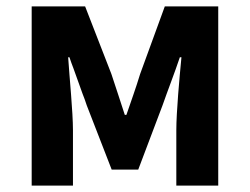

<svg xmlns="http://www.w3.org/2000/svg" viewBox="-20 -580 781 600"><path d="M79 0H208V-173C208 -230 197 -339 193 -401H197C201 -390 205 -377 210 -365L238 -287C243 -275 247 -263 251 -251L329 -50H412L488 -251C504 -297 526 -353 542 -401H547C541 -339 531 -230 531 -173V0H662V-560H495L418 -349C404 -303 389 -262 375 -221H370C357 -262 343 -303 328 -349L246 -560H79Z"/></svg>

Font: DAIFUKU Sans JP
Style: Bold
Weight: 700
Designer: Original font ‘Source Han Sans JP’ : Ryoko NISHIZUKA  (kana, bopomofo & ideographs); Paul D. Hunt (Latin, Greek & Cyrill
Foundry: Daifuku
Version: Version 1.001